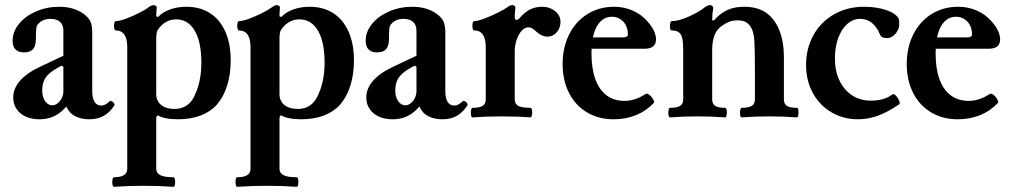

<svg xmlns="http://www.w3.org/2000/svg" viewBox="-20 -451 3923 744"><path d="M31.2 -73.2Q31.2 -107.9 57.4 -137.9Q83.5 -168 134.3 -191.9L225.6 -234.9V-331.5Q225.6 -354.5 212.6 -366.2Q199.7 -377.9 174.8 -377.9Q157.2 -377.9 143.8 -370.8Q130.4 -363.8 123 -351.1Q121.1 -347.2 120.1 -335.7Q119.1 -324.2 119.1 -301.3Q119.1 -273.4 108.2 -260.7Q97.2 -248 72.8 -248Q51.3 -248 40 -259.5Q28.8 -271 28.8 -293Q28.8 -328.1 53.5 -358.4Q78.1 -388.7 119.6 -406.7Q161.1 -424.8 209.5 -424.8Q236.8 -424.8 260.3 -418.2Q283.7 -411.6 301.8 -398.9Q320.8 -385.7 329.1 -370.1Q337.4 -354.5 337.4 -325.7V-97.2Q337.4 -70.3 346.4 -56.2Q355.5 -42 372.6 -42Q380.4 -42 387.9 -45.9Q395.5 -49.8 405.3 -59.1Q407.7 -61.5 413.1 -58.8Q418.5 -56.2 421.9 -51Q425.3 -45.9 423.3 -43Q405.3 -15.1 381.8 -2Q358.4 11.2 325.2 11.2Q295.9 11.2 272.5 -0.2Q249 -11.7 236.8 -38.1Q222.2 -21 206.3 -10.3Q190.4 0.5 172.4 5.9Q154.3 11.2 132.8 11.2Q102.5 11.2 79.6 0.7Q56.6 -9.8 43.9 -29.1Q31.2 -48.3 31.2 -73.2ZM225.6 -97.2V-191.9L219.2 -196.8Q189.5 -181.6 173.3 -168Q157.2 -154.3 150.4 -138.4Q143.6 -122.6 143.6 -99.1Q143.6 -83.5 148.7 -70.6Q153.8 -57.6 162.8 -50.3Q171.9 -43 183.1 -43Q193.4 -43 203.4 -50.8Q213.4 -58.6 219.5 -71.3Q225.6 -84 225.6 -97.2Z M428.7 -333Q424.3 -333 422.6 -342Q420.9 -351.1 422.6 -360.1Q424.3 -369.1 428.7 -369.1Q442.9 -369.1 467.8 -378.4Q492.7 -387.7 516.6 -399.7Q540.5 -411.6 550.3 -418.9Q556.6 -423.8 563.2 -427.5Q569.8 -431.2 574.2 -431.2Q579.6 -431.2 583.5 -428.5Q587.4 -425.8 587.4 -420.9Q585.4 -405.8 585.4 -387.7L592.8 -385.3Q609.9 -403.8 638.7 -414.3Q667.5 -424.8 702.1 -424.8Q755.4 -424.8 793.9 -399.9Q832.5 -375 853.3 -328.1Q874 -281.2 874 -217.3Q874 -163.1 860.1 -119.1Q846.2 -75.2 820.3 -45.4Q795.9 -18.1 757.6 -3.4Q719.2 11.2 670.4 11.2Q644 11.2 624 7.3Q604 3.4 592.3 -3.9Q589.4 -3.9 587.4 -0.7Q585.4 2.4 585.4 8.3V193.8L473.1 194.8V-268.1Q473.1 -333 428.7 -333ZM421.9 235.8Q473.1 235.8 473.1 203.1V170.4H585.4V203.1Q585.4 219.7 601.3 227.8Q617.2 235.8 651.9 235.8Q656.2 235.8 658 245.1Q659.7 254.4 658 263.7Q656.2 272.9 651.9 272.9Q613.3 270.5 592.3 269.8Q571.3 269 537.1 269Q502.9 269 481.9 269.8Q460.9 270.5 421.9 272.9Q417.5 272.9 415.8 263.7Q414.1 254.4 415.8 245.1Q417.5 235.8 421.9 235.8ZM731 -74.2Q745.6 -102.5 752.9 -136Q760.3 -169.4 760.3 -208Q760.3 -288.1 734.6 -332Q709 -376 662.6 -376Q641.1 -376 623 -365.7Q605 -355.5 591.3 -335Q588.4 -330.6 586.9 -322Q585.4 -313.5 585.4 -300.8V-86.9Q585.4 -59.6 604.5 -44.2Q623.5 -28.8 656.7 -28.8Q681.6 -28.8 700.4 -40.3Q719.2 -51.8 731 -74.2Z M906.2 -333Q901.9 -333 900.1 -342Q898.4 -351.1 900.1 -360.1Q901.9 -369.1 906.2 -369.1Q920.4 -369.1 945.3 -378.4Q970.2 -387.7 994.1 -399.7Q1018.1 -411.6 1027.8 -418.9Q1034.2 -423.8 1040.8 -427.5Q1047.4 -431.2 1051.8 -431.2Q1057.1 -431.2 1061 -428.5Q1064.9 -425.8 1064.9 -420.9Q1063 -405.8 1063 -387.7L1070.3 -385.3Q1087.4 -403.8 1116.2 -414.3Q1145 -424.8 1179.7 -424.8Q1232.9 -424.8 1271.5 -399.9Q1310.1 -375 1330.8 -328.1Q1351.6 -281.2 1351.6 -217.3Q1351.6 -163.1 1337.6 -119.1Q1323.7 -75.2 1297.9 -45.4Q1273.4 -18.1 1235.1 -3.4Q1196.8 11.2 1147.9 11.2Q1121.6 11.2 1101.6 7.3Q1081.5 3.4 1069.8 -3.9Q1066.9 -3.9 1064.9 -0.7Q1063 2.4 1063 8.3V193.8L950.7 194.8V-268.1Q950.7 -333 906.2 -333ZM899.4 235.8Q950.7 235.8 950.7 203.1V170.4H1063V203.1Q1063 219.7 1078.9 227.8Q1094.7 235.8 1129.4 235.8Q1133.8 235.8 1135.5 245.1Q1137.2 254.4 1135.5 263.7Q1133.8 272.9 1129.4 272.9Q1090.8 270.5 1069.8 269.8Q1048.8 269 1014.6 269Q980.5 269 959.5 269.8Q938.5 270.5 899.4 272.9Q895 272.9 893.3 263.7Q891.6 254.4 893.3 245.1Q895 235.8 899.4 235.8ZM1208.5 -74.2Q1223.1 -102.5 1230.5 -136Q1237.8 -169.4 1237.8 -208Q1237.8 -288.1 1212.2 -332Q1186.5 -376 1140.1 -376Q1118.7 -376 1100.6 -365.7Q1082.5 -355.5 1068.8 -335Q1065.9 -330.6 1064.5 -322Q1063 -313.5 1063 -300.8V-86.9Q1063 -59.6 1082 -44.2Q1101.1 -28.8 1134.3 -28.8Q1159.2 -28.8 1178 -40.3Q1196.8 -51.8 1208.5 -74.2Z M1399.4 -73.2Q1399.4 -107.9 1425.5 -137.9Q1451.7 -168 1502.4 -191.9L1593.8 -234.9V-331.5Q1593.8 -354.5 1580.8 -366.2Q1567.9 -377.9 1543 -377.9Q1525.4 -377.9 1512 -370.8Q1498.5 -363.8 1491.2 -351.1Q1489.3 -347.2 1488.3 -335.7Q1487.3 -324.2 1487.3 -301.3Q1487.3 -273.4 1476.3 -260.7Q1465.3 -248 1440.9 -248Q1419.4 -248 1408.2 -259.5Q1397 -271 1397 -293Q1397 -328.1 1421.6 -358.4Q1446.3 -388.7 1487.8 -406.7Q1529.3 -424.8 1577.6 -424.8Q1605 -424.8 1628.4 -418.2Q1651.9 -411.6 1669.9 -398.9Q1689 -385.7 1697.3 -370.1Q1705.6 -354.5 1705.6 -325.7V-97.2Q1705.6 -70.3 1714.6 -56.2Q1723.6 -42 1740.7 -42Q1748.5 -42 1756.1 -45.9Q1763.7 -49.8 1773.4 -59.1Q1775.9 -61.5 1781.2 -58.8Q1786.6 -56.2 1790 -51Q1793.5 -45.9 1791.5 -43Q1773.4 -15.1 1750 -2Q1726.6 11.2 1693.4 11.2Q1664.1 11.2 1640.6 -0.2Q1617.2 -11.7 1605 -38.1Q1590.3 -21 1574.5 -10.3Q1558.6 0.5 1540.5 5.9Q1522.5 11.2 1501 11.2Q1470.7 11.2 1447.8 0.7Q1424.8 -9.8 1412.1 -29.1Q1399.4 -48.3 1399.4 -73.2ZM1593.8 -97.2V-191.9L1587.4 -196.8Q1557.6 -181.6 1541.5 -168Q1525.4 -154.3 1518.6 -138.4Q1511.7 -122.6 1511.7 -99.1Q1511.7 -83.5 1516.8 -70.6Q1522 -57.6 1531 -50.3Q1540 -43 1551.3 -43Q1561.5 -43 1571.5 -50.8Q1581.5 -58.6 1587.6 -71.3Q1593.8 -84 1593.8 -97.2Z M1817.4 -333Q1813 -333 1811.3 -342Q1809.6 -351.1 1811.3 -360.1Q1813 -369.1 1817.4 -369.1Q1831.1 -369.1 1857.9 -379.4Q1884.8 -389.6 1911.4 -403.1Q1938 -416.5 1947.3 -423.8Q1956.1 -431.2 1963.9 -431.2Q1970.2 -431.2 1973.4 -428.7Q1976.6 -426.3 1977.5 -420.9Q1977.1 -417.5 1976.6 -414.6Q1976.1 -411.6 1976.1 -408.7Q1974.6 -396.5 1974.6 -384.8Q1974.6 -379.4 1976.3 -376.7Q1978 -374 1981.4 -374Q1984.9 -374 1988.5 -376.5Q1992.2 -378.9 1995.1 -382.8Q2014.2 -404.8 2034.9 -414.8Q2055.7 -424.8 2080.6 -424.8Q2099.6 -424.8 2116 -417.2Q2132.3 -409.7 2142.1 -396.5Q2151.9 -383.3 2151.9 -366.7Q2151.9 -350.1 2144.8 -336.9Q2137.7 -323.7 2126.2 -316.4Q2114.7 -309.1 2101.6 -309.1Q2089.4 -309.1 2076.9 -315.4Q2064.5 -321.8 2051.8 -334Q2046.4 -339.4 2040.3 -342.3Q2034.2 -345.2 2027.8 -345.2Q2013.2 -345.2 2001 -331.3Q1988.8 -317.4 1981.7 -296.1Q1974.6 -274.9 1974.6 -254.9V-84.5H1862.3V-268.1Q1862.3 -333 1817.4 -333ZM1811 -33.2Q1837.4 -33.2 1849.9 -40.5Q1862.3 -47.9 1862.3 -65.9V-98.6H1974.6V-65.9Q1974.6 -47.9 1988.8 -40.5Q2002.9 -33.2 2035.6 -33.2Q2040 -33.2 2041.5 -23.9Q2043 -14.6 2041.3 -5.4Q2039.6 3.9 2035.6 3.9Q1986.3 0 1923.3 0Q1861.3 0 1811 3.9Q1806.6 3.9 1805.2 -5.4Q1803.7 -14.6 1805.4 -23.9Q1807.1 -33.2 1811 -33.2Z M2160.2 -203.1Q2160.2 -267.1 2185.5 -317.6Q2210.9 -368.2 2256.3 -396.5Q2301.8 -424.8 2359.9 -424.8Q2398.4 -424.8 2432.1 -409.9Q2465.8 -395 2489.7 -367.2Q2505.9 -349.1 2513.9 -331.5Q2522 -314 2522 -298.8Q2522 -280.3 2511 -271.2Q2500 -262.2 2478 -262.2H2237.3V-306.2H2395Q2413.1 -306.2 2413.1 -317.9Q2413.1 -337.9 2405 -353.3Q2397 -368.7 2382.8 -377.4Q2368.7 -386.2 2350.6 -386.2Q2326.2 -386.2 2308.3 -369.4Q2290.5 -352.5 2281.2 -320.6Q2272 -288.6 2272 -244.1Q2272 -185.5 2286.9 -144.3Q2301.8 -103 2330.6 -81.5Q2359.4 -60.1 2400.4 -60.1Q2420.4 -60.1 2440.7 -66.7Q2460.9 -73.2 2481.9 -86.9Q2487.3 -90.3 2496.3 -83.3Q2505.4 -76.2 2511 -65.9Q2516.6 -55.7 2513.2 -51.8Q2483.4 -20.5 2443.8 -4.6Q2404.3 11.2 2357.9 11.2Q2299.3 11.2 2254.4 -15.6Q2209.5 -42.5 2184.8 -91.1Q2160.2 -139.6 2160.2 -203.1Z M2582.5 -333Q2578.1 -333 2576.7 -342Q2575.2 -351.1 2576.9 -360.1Q2578.6 -369.1 2582.5 -369.1Q2609.4 -369.1 2648.7 -386.7Q2688 -404.3 2710.9 -422.4L2712.4 -423.8Q2718.3 -427.7 2722.4 -429.4Q2726.6 -431.2 2731.4 -431.2Q2737.3 -431.2 2740.5 -427.7Q2743.7 -424.3 2743.7 -418Q2741.7 -407.7 2740.7 -397.5Q2739.7 -387.2 2739.7 -373L2745.6 -371.1Q2770.5 -399.4 2798.3 -412.1Q2826.2 -424.8 2862.8 -424.8Q2910.2 -424.8 2941.9 -406Q2973.6 -387.2 2993.7 -347.7Q3005.9 -322.8 3011.7 -293.5Q3017.6 -264.2 3017.6 -227.1V-69.8H2905.3V-172.9Q2905.3 -259.8 2903.1 -292.5Q2900.9 -325.2 2891.6 -342.3Q2882.3 -358.9 2869.9 -365.5Q2857.4 -372.1 2839.4 -372.1Q2819.8 -372.1 2805.9 -366.7Q2792 -361.3 2778.3 -351.6Q2765.6 -342.8 2757.3 -330.8Q2749 -318.8 2744.4 -300.3Q2739.7 -281.7 2739.7 -254.9V-69.8H2627.4V-252.4Q2627.4 -284.7 2624 -301.3Q2620.6 -317.9 2611.1 -325.4Q2601.6 -333 2582.5 -333ZM2576.2 -33.2Q2602.5 -33.2 2615 -40.5Q2627.4 -47.9 2627.4 -65.9V-98.6H2739.7V-65.9Q2739.7 -47.9 2751.7 -40.5Q2763.7 -33.2 2790 -33.2Q2794.4 -33.2 2795.9 -23.9Q2797.4 -14.6 2795.7 -5.4Q2793.9 3.9 2790 3.9Q2742.7 0 2683.1 0Q2623.5 0 2576.2 3.9Q2571.8 3.9 2570.3 -5.4Q2568.8 -14.6 2570.6 -23.9Q2572.3 -33.2 2576.2 -33.2ZM2854 -33.2Q2880.4 -33.2 2892.8 -40.5Q2905.3 -47.9 2905.3 -65.9V-98.6H3017.6V-65.9Q3017.6 -47.9 3029.5 -40.5Q3041.5 -33.2 3067.9 -33.2Q3072.3 -33.2 3073.7 -23.9Q3075.2 -14.6 3073.5 -5.4Q3071.8 3.9 3067.9 3.9Q3020.5 0 2960.9 0Q2901.4 0 2854 3.9Q2849.6 3.9 2848.1 -5.4Q2846.7 -14.6 2848.4 -23.9Q2850.1 -33.2 2854 -33.2Z M3103.5 -198.7Q3103.5 -263.7 3132.3 -315.2Q3161.1 -366.7 3212.4 -395.8Q3263.7 -424.8 3328.1 -424.8Q3375.5 -424.8 3412.8 -412.4Q3450.2 -399.9 3461.4 -380.4Q3463.4 -377.4 3463.9 -371.8Q3464.4 -366.2 3464.4 -354.5Q3464.4 -343.3 3457.5 -331.1Q3450.7 -318.8 3439.7 -311Q3428.7 -303.2 3417.5 -303.2Q3407.2 -303.2 3400.1 -306.4Q3393.1 -309.6 3390.1 -316.9Q3377.9 -347.2 3358.4 -362.5Q3338.9 -377.9 3313.5 -377.9Q3285.6 -377.9 3263.2 -358.2Q3240.7 -338.4 3228 -303.2Q3215.3 -268.1 3215.3 -224.1Q3215.3 -176.3 3232.9 -139.2Q3250.5 -102.1 3282 -81.5Q3313.5 -61 3354.5 -61Q3380.4 -61 3401.1 -66.9Q3421.9 -72.8 3438 -85Q3443.4 -88.9 3451.4 -80.6Q3459.5 -72.3 3464.1 -61Q3468.8 -49.8 3464.4 -46.9Q3420.4 -16.6 3382.3 -2.7Q3344.2 11.2 3305.2 11.2Q3247.6 11.2 3201.7 -15.9Q3155.8 -43 3129.6 -90.8Q3103.5 -138.7 3103.5 -198.7Z M3493.7 -203.1Q3493.7 -267.1 3519 -317.6Q3544.4 -368.2 3589.8 -396.5Q3635.3 -424.8 3693.4 -424.8Q3731.9 -424.8 3765.6 -409.9Q3799.3 -395 3823.2 -367.2Q3839.4 -349.1 3847.4 -331.5Q3855.5 -314 3855.5 -298.8Q3855.5 -280.3 3844.5 -271.2Q3833.5 -262.2 3811.5 -262.2H3570.8V-306.2H3728.5Q3746.6 -306.2 3746.6 -317.9Q3746.6 -337.9 3738.5 -353.3Q3730.5 -368.7 3716.3 -377.4Q3702.1 -386.2 3684.1 -386.2Q3659.7 -386.2 3641.8 -369.4Q3624 -352.5 3614.7 -320.6Q3605.5 -288.6 3605.5 -244.1Q3605.5 -185.5 3620.4 -144.3Q3635.3 -103 3664.1 -81.5Q3692.9 -60.1 3733.9 -60.1Q3753.9 -60.1 3774.2 -66.7Q3794.4 -73.2 3815.4 -86.9Q3820.8 -90.3 3829.8 -83.3Q3838.9 -76.2 3844.5 -65.9Q3850.1 -55.7 3846.7 -51.8Q3816.9 -20.5 3777.3 -4.6Q3737.8 11.2 3691.4 11.2Q3632.8 11.2 3587.9 -15.6Q3543 -42.5 3518.3 -91.1Q3493.7 -139.6 3493.7 -203.1Z"/></svg>

Font: Junicode Two Beta VF
Style: Regular
Weight: 400
Designer: Peter S. Baker
Foundry: Briery Creek Software
Version: Version 1.031 beta; ttfautohint (v1.8.1.43-b0c9)